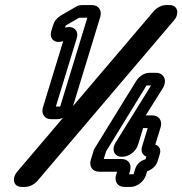

<svg xmlns="http://www.w3.org/2000/svg" viewBox="-20 -712 719 757"><path d="M200.3 -292 282.5 -561C291.7 -591 270.4 -613 236.4 -603L238.8 -611C239.1 -612 240.1 -612 240.1 -612L290 -641C291.3 -642 293.3 -642 293.3 -642H324.3L217.3 -292ZM266.4 -289 375.2 -645C383.1 -671 368.6 -692 342.6 -692H305.6C289.6 -692 285.6 -689 277.1 -684L220 -651C204 -641 194.3 -629 189.4 -613L182.4 -590C173.2 -560 194.5 -538 229.2 -550L149.4 -289C141.7 -264 155 -242 182 -242H205C231 -242 258.4 -263 266.4 -289ZM65.4 25H78.4C96.4 25 114.1 16 127.7 1L666.2 -632C688.2 -658 681.6 -692 648.6 -692H635.6C617.6 -692 599.8 -683 586.2 -668L47.7 -35C25.8 -9 32.4 25 65.4 25ZM460 -85H389L398.2 -115L557.6 -375H575.6L435.9 -150C418.3 -122 430.7 -94 459.7 -94H462.7C488.7 -94 516.2 -115 524.1 -141L544.3 -207H562.3L540 -134C534.5 -116 541.6 -100 557 -95L553.7 -84C531.8 -78 518.3 -63 513.1 -46L506.6 -25H488.6L492.6 -38C500.6 -64 486 -85 460 -85ZM555.7 -22 560.3 -37C574.5 -41 594.8 -55 600.9 -75L610.1 -105C615.9 -124 606.9 -137 592.4 -142L613.2 -210C621.2 -236 606.6 -257 580.6 -257H554.6L621 -363C642.1 -396 624.9 -425 594.9 -425H570.9C550.9 -425 529.6 -414 515.2 -390L352.5 -126C350.9 -124 350 -121 349.4 -119L338.1 -82C330.1 -56 344.7 -35 370.7 -35H441.7L437.7 -22C430.1 3 443.4 25 470.4 25H494.4C520.4 25 547.8 4 555.7 -22Z"/></svg>

Font: DIN Rundschrift
Style: EngKontKu
Weight: 400
Width: 3
Version: Version 1.027